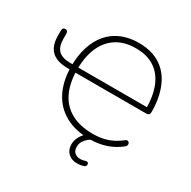

<svg xmlns="http://www.w3.org/2000/svg" viewBox="-194 -902 1275 1281"><g transform="rotate(30 444.0 -261.5)"><path d="M553 8Q443 8 365.5 -34.5Q288 -77 247 -156Q206 -235 204 -344L213 -329H187Q134 -329 97.5 -346Q61 -363 43 -397.5Q25 -432 25 -483V-524Q25 -548 46 -548Q56 -548 61.5 -541.5Q67 -535 67 -524Q67 -514 67 -505Q67 -496 67 -486Q67 -424 96 -396Q125 -368 186 -368H213L204 -352Q204 -436 225.5 -503Q247 -570 287.5 -617Q328 -664 386.5 -688.5Q445 -713 518 -713Q578 -713 626.5 -697Q675 -681 711.5 -650Q748 -619 772 -575Q796 -531 808.5 -475.5Q821 -420 821 -355Q821 -346 818 -340.5Q815 -335 809 -332Q803 -329 794 -329H238L249 -344Q251 -245 285.5 -175.5Q320 -106 387.5 -69.5Q455 -33 554 -33Q613 -33 663 -49.5Q713 -66 760 -103Q768 -110 774.5 -110.5Q781 -111 786 -107Q791 -103 793 -97Q795 -91 793 -84Q791 -77 785 -71Q738 -32 679.5 -12Q621 8 553 8ZM519 -672Q433 -672 372.5 -634Q312 -596 280.5 -524.5Q249 -453 249 -352L238 -368H789L778 -352Q778 -456 748.5 -527Q719 -598 661.5 -635Q604 -672 519 -672ZM559 190Q518 190 491.5 165Q465 140 465 98Q465 60 488.5 25.5Q512 -9 555 -31L576 0Q561 6 544.5 19Q528 32 516 51Q504 70 504 94Q504 125 521.5 139.5Q539 154 564 154Q575 154 584.5 152Q594 150 603 147Q613 144 618.5 147.5Q624 151 625.5 158Q627 165 624 171.5Q621 178 614 181Q600 186 586.5 188Q573 190 559 190Z"/></g></svg>

Font: Nunito ExtraLight
Style: Regular
Weight: 200
Designer: Vernon Adams
Foundry: Vernon Adams
Version: Version 3.602